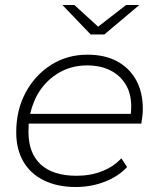

<svg xmlns="http://www.w3.org/2000/svg" viewBox="-20 -745 638 769"><path d="M283 4Q210 4 156 -22.5Q102 -49 73.5 -98Q45 -147 45 -215Q45 -304 82.5 -374Q120 -444 184.5 -485Q249 -526 330 -526Q399 -526 448 -500Q497 -474 524.5 -425.5Q552 -377 552 -308Q552 -293 550 -278Q548 -263 546 -250H95Q94 -234 94 -217Q94 -132 143 -86.5Q192 -41 287 -41Q343 -41 389.5 -59.5Q436 -78 466 -111L489 -76Q455 -39 400.5 -17.5Q346 4 283 4ZM101 -289H504Q510 -347 493 -388Q473 -434 430.5 -458.5Q388 -483 329 -483Q261 -483 207.5 -448.5Q154 -414 124 -355Q109 -324 101 -289ZM343 -607 230 -725H278L373 -638L485 -725H538L398 -607Z"/></svg>

Font: Montserrat Thin Light
Style: Italic
Weight: 300
Italic angle: -11.3°
Version: Version 9.000